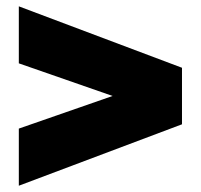

<svg xmlns="http://www.w3.org/2000/svg" viewBox="-20 -696 640 612"><path d="M560.1 -480V-299.8L40 -104V-286.1L338.9 -390.1L40 -494.1V-675.8Z"/></svg>

Font: Cooper Hewitt
Style: Heavy
Weight: 713
Designer: Village Type and Design LLC
Foundry: Cooper Hewitt Smithsonian Design Museum
Version: 1.000